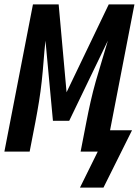

<svg xmlns="http://www.w3.org/2000/svg" viewBox="-39 -690 632 874"><path d="M325 164 406 0H328L354 -134Q363 -181 373.5 -227.5Q384 -274 397 -320Q410 -366 424.5 -412.5Q439 -459 452 -505L276 -140H202L168 -505Q163 -459 159.5 -412.5Q156 -366 151 -320Q146 -274 138.5 -227.5Q131 -181 122 -134L96 0H-19L111 -670H228L264 -270L456 -670H573L462 -97H562L432 164Z"/></svg>

Font: Lode Term
Style: Bold Italic
Weight: 700
Italic angle: -11°
Monospace: yes
Designer: Belleve Invis
Foundry: Belleve Invis
Version: Version 29.2.0